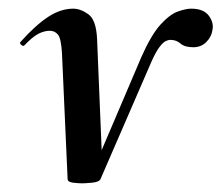

<svg xmlns="http://www.w3.org/2000/svg" viewBox="-20 -415 511 443"><path d="M170 8Q161 8 148.5 6.5Q136 5 136 -2L123 -292Q121 -327 113.5 -335.5Q106 -344 95 -344Q82 -344 68.5 -337Q55 -330 37 -311Q34 -307 29 -311.5Q24 -316 28 -319Q62 -357 91 -376Q120 -395 149 -395Q166 -395 184 -382Q202 -369 204 -325L216 -34L193 -18L306 -283Q329 -335 350.5 -358.5Q372 -382 390.5 -388.5Q409 -395 421 -395Q450 -395 462 -378.5Q474 -362 470 -345Q468 -330 456 -318Q444 -306 426 -306Q406 -306 396.5 -314.5Q387 -323 373 -323Q368 -323 362 -320Q356 -317 348 -306.5Q340 -296 330 -274L212 -2Q209 5 192.5 6.5Q176 8 170 8Z"/></svg>

Font: Cormorant
Style: Bold Italic
Weight: 700
Italic angle: -10°
Designer: Christian Thalmann (Catharsis Fonts)
Foundry: Catharsis Fonts
Version: Version 4.000